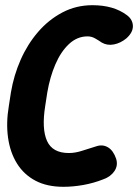

<svg xmlns="http://www.w3.org/2000/svg" viewBox="-20 -703 532 739"><path d="M224 16Q161 16 116.5 -7.5Q72 -31 45.5 -73.5Q19 -116 11 -173Q3 -230 14 -295L22 -347Q33 -413 59.5 -473Q86 -533 126.5 -580Q167 -627 220 -655Q273 -683 336 -683Q417 -683 468 -645Q491 -628 491.5 -603Q492 -578 466 -555Q444 -537 418.5 -532Q393 -527 372 -539Q359 -548 345.5 -555.5Q332 -563 317 -563Q277 -563 245.5 -533.5Q214 -504 193 -455Q172 -406 162 -347L154 -295Q140 -207 161 -160.5Q182 -114 245 -114Q270 -114 297 -123Q324 -132 351 -140Q375 -148 395.5 -136Q416 -124 427 -92Q435 -66 420.5 -44.5Q406 -23 378 -13Q340 2 300.5 9Q261 16 224 16Z"/></svg>

Font: Winky Sans SemiBold
Style: Italic
Weight: 600
Italic angle: -8.97852°
Designer: Simon Atzbach
Foundry: typofactur
Version: Version 1.205